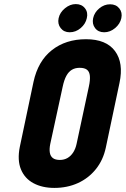

<svg xmlns="http://www.w3.org/2000/svg" viewBox="-20 -909 616 940"><path d="M351 -889Q323 -889 298 -868.5Q273 -848 267 -820Q261 -792 277 -771.5Q293 -751 321 -751Q351 -751 375 -771.5Q399 -792 405 -820Q412 -848 396 -868.5Q380 -889 351 -889ZM519 -888Q490 -888 466 -868Q442 -848 436 -820Q430 -792 445.5 -771.5Q461 -751 490 -751Q519 -751 543.5 -771.5Q568 -792 574 -820Q580 -848 564 -868Q548 -888 519 -888ZM144 -508 77 -190Q64 -125 82.5 -80Q101 -35 144 -12Q187 11 246 11Q309 11 361 -12.5Q413 -36 449 -80.5Q485 -125 498 -186L565 -503Q586 -601 543 -659Q500 -717 401 -717Q302 -717 234 -663.5Q166 -610 144 -508ZM226 -204 287 -485Q294 -518 305 -538Q316 -558 332 -567.5Q348 -577 370 -577Q394 -577 406 -567.5Q418 -558 420 -537.5Q422 -517 415 -485L355 -205Q350 -181 338.5 -163Q327 -145 310.5 -135.5Q294 -126 273 -126Q251 -126 239 -135Q227 -144 224 -161.5Q221 -179 226 -204Z"/></svg>

Font: Advent Pro ExtraBold
Style: Italic
Weight: 800
Italic angle: -12°
Version: Version 3.000